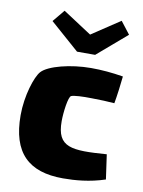

<svg xmlns="http://www.w3.org/2000/svg" viewBox="-81 -745 605 815"><g transform="rotate(10 222.0 -338.0)"><path d="M291 -527 418 -636 377 -689 255 -608 131 -689 88 -637 213 -527ZM413 -120C262 -109 200 -112 200 -225C200 -264 209 -332 221 -337C233 -342 269 -344 310 -343C344 -343 381 -341 407 -339C412 -364 421 -433 423 -457C376 -465 329 -469 284 -469C197 -469 102 -445 74 -414C52 -390 24 -304 24 -220C24 -58 99 13 247 13C299 13 362 8 428 -14Z"/></g></svg>

Font: FilmFarsi_V5 Display
Style: Regular
Weight: 400
Designer: Borna Izadpanah
Foundry: Borna Izadpanah
Version: Version 1.000;PS 001.000;hotconv 1.0.88;makeotf.lib2.5.64775